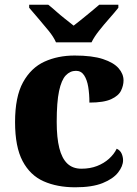

<svg xmlns="http://www.w3.org/2000/svg" viewBox="-20 -786 581 816"><path d="M300 10Q223 10 165.5 -15.5Q108 -41 76 -101.5Q44 -162 44 -267Q44 -375 78 -436.5Q112 -498 169 -524Q226 -550 297 -550Q372 -550 417.5 -535Q463 -520 484 -496Q505 -472 505 -444Q505 -423 494.5 -401Q484 -379 452.5 -364.5Q421 -350 360 -350Q360 -386 355 -416.5Q350 -447 337.5 -466Q325 -485 303 -485Q278 -485 259.5 -465.5Q241 -446 231 -399Q221 -352 221 -268Q221 -201 232 -157Q243 -113 266 -91Q289 -69 326 -69Q363 -69 392.5 -80.5Q422 -92 443.5 -111.5Q465 -131 476 -154Q491 -147 497 -133Q503 -119 503 -105Q503 -80 482 -53Q461 -26 416.5 -8Q372 10 300 10ZM218 -606Q208 -629 186.5 -655.5Q165 -682 142.5 -708Q120 -734 104 -753V-766H185Q198 -756 217 -739Q236 -722 257 -705.5Q278 -689 293 -677Q308 -689 329 -705.5Q350 -722 370 -739Q390 -756 402 -766H483V-753Q468 -734 445 -708Q422 -682 401 -655.5Q380 -629 369 -606Z"/></svg>

Font: Noto Serif Hebrew ExtraBold
Style: Regular
Weight: 800
Version: Version 2.003